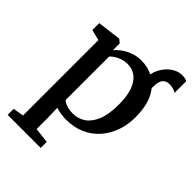

<svg xmlns="http://www.w3.org/2000/svg" viewBox="-260 -805 1170 1170"><g transform="rotate(45 325.0 -220.0)"><path d="M525 -379 480.5 -420.5 462.5 -502.5Q460.5 -552.5 481.5 -593Q502.5 -633.5 536.2 -657.5Q570 -681.5 606 -681.5Q636.5 -681.5 650 -673V-572Q639 -579 624 -583.5Q609 -588 591 -588Q576.5 -588.5 563.2 -582.2Q550 -576 541.5 -561.2Q533 -546.5 532 -521ZM25.5 242V190L94.5 178.5V-471L25 -488.5V-548L176 -567H178.5L200.5 -549V-491Q216 -509 240.5 -527Q265 -545 297.5 -557Q330 -569 369 -569Q426.5 -569 476.2 -541.2Q526 -513.5 556.5 -453.5Q587 -393.5 587 -296.5Q587 -234 567.5 -178.5Q548 -123 510.8 -80.2Q473.5 -37.5 420 -13.2Q366.5 11 298 11Q275 11 250 7.2Q225 3.5 209 -2.5L211.5 81V178.5L310.5 190V242ZM301 -44Q345.5 -44 381.5 -68.2Q417.5 -92.5 439 -144.8Q460.5 -197 460.5 -281.5Q460.5 -338 450 -378.5Q439.5 -419 420.8 -444.8Q402 -470.5 377.2 -482.5Q352.5 -494.5 324.5 -494.5Q298.5 -494.5 276.5 -487Q254.5 -479.5 237.8 -468.5Q221 -457.5 211.5 -446.5V-72.5Q219 -62.5 243.8 -53.2Q268.5 -44 301 -44Z"/></g></svg>

Font: Merriweather 20pt SemiBold
Style: Regular
Weight: 600
Version: Version 2.100